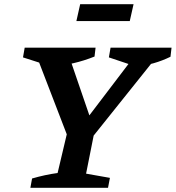

<svg xmlns="http://www.w3.org/2000/svg" viewBox="-20 -890 833 910"><path d="M317 -200 155 -621 162 -654H297L416 -307H376L640 -654H725L722 -620L386 -200ZM124 0 132 -44Q163 -53 193 -59.5Q223 -66 253 -70L307 -298H434L388 -67L501 -47L492 0ZM226 -574 89 -618 97 -664H433L428 -622Q378 -602 328 -590.5Q278 -579 226 -574ZM627 -574 496 -618 504 -664H793L788 -621Q749 -602 708.5 -590.5Q668 -579 627 -574ZM342 -790 360 -870H613L595 -790Z"/></svg>

Font: Piazzolla Thin
Style: Bold Italic
Weight: 700
Italic angle: -11.3°
Version: Version 2.005